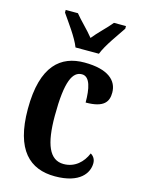

<svg xmlns="http://www.w3.org/2000/svg" viewBox="-118 -833 669 911"><g transform="rotate(15 217.0 -378.0)"><path d="M180 -606H295C312 -651 360 -715 385 -753V-766H326C304 -738 262 -700 237 -668C212 -700 171 -738 149 -766H89V-753C115 -715 163 -651 180 -606ZM243 10C367 10 404 -50 404 -97C404 -117 394 -131 380 -139C361 -93 323 -57 268 -57C198 -57 169 -129 169 -267C169 -440 198 -491 243 -491C283 -491 294 -433 294 -366C385 -366 404 -400 404 -444C404 -503 357 -548 240 -548C126 -548 37 -481 37 -266C37 -64 120 10 243 10Z"/></g></svg>

Font: Noto Serif Myanmar ExtraCondensed
Style: Bold
Weight: 700
Width: 2
Designer: Ben Mitchell and the Monotype Design Team
Foundry: Monotype Imaging Inc.
Version: Version 2.106